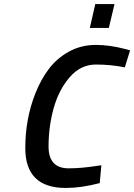

<svg xmlns="http://www.w3.org/2000/svg" viewBox="-20 -918 663 949"><path d="M305 11Q105 11 105 -186Q105 -331 155 -457Q182 -525 221.5 -577.5Q261 -630 321 -663Q381 -696 454 -696Q521 -696 598 -676L623 -669L597 -585Q529 -599 454 -599Q379 -599 325 -537Q271 -475 245.5 -384Q220 -293 220 -194Q220 -86 319 -86Q382 -86 458 -98L481 -101L473 -13Q382 11 305 11ZM424 -780 451 -898H546L518 -780Z"/></svg>

Font: Titillium Web
Style: SemiBold Italic
Weight: 600
Italic angle: -13°
Version: Version 1.001;PS 57.000;hotconv 1.0.70;makeotf.lib2.5.55311